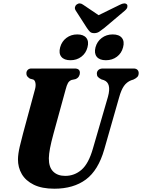

<svg xmlns="http://www.w3.org/2000/svg" viewBox="-20 -1106 842 1138"><path d="M531 -226.5 620 -533Q642 -613.5 595.5 -631L581 -635.5Q565.5 -643.5 559.8 -650.8Q554 -658 554 -670Q554 -682.5 563.2 -691.2Q572.5 -700 590.5 -700H771.5Q787 -700 794.5 -692.2Q802 -684.5 802 -673Q802 -658 794 -649.8Q786 -641.5 771 -634.5L757 -630Q731 -619.5 714.8 -596.5Q698.5 -573.5 686 -528.5L598 -220.5Q562.5 -96.5 489 -42Q415.5 12.5 302 12.5Q228.5 12.5 180.5 -11Q132.5 -34.5 109.2 -74.2Q86 -114 86.5 -162.5Q87 -194 97 -237Q107 -280 116.5 -314.5L187.5 -577Q193 -597 190.2 -613.2Q187.5 -629.5 177.5 -634.5L157 -640Q145.5 -648 140.8 -654.5Q136 -661 136.5 -672.5Q136.5 -683.5 144.5 -691.8Q152.5 -700 166 -700H422.5Q454 -700 453.5 -674Q453.5 -663 447.2 -652.8Q441 -642.5 427.5 -637L404 -632Q390 -626.5 382.8 -613.8Q375.5 -601 369 -575.5L297.5 -315Q283 -262 276.5 -227.5Q270 -193 269.5 -168Q269 -115.5 295 -89.5Q321 -63.5 366.5 -63.5Q421.5 -63.5 463.5 -100Q505.5 -136.5 531 -226.5ZM397.5 -749Q360 -749 343.5 -769.5Q327 -790 336.5 -825.5Q346 -860.5 373.5 -881.2Q401 -902 438 -902Q475.5 -902 491.8 -881.2Q508 -860.5 498.5 -825.5Q489.5 -790.5 462.2 -769.8Q435 -749 397.5 -749ZM607.5 -749Q570 -749 553.5 -769.5Q537 -790 546 -825.5Q555.5 -860.5 583.2 -881.2Q611 -902 648 -902Q686 -902 702.5 -881.2Q719 -860.5 709.5 -825.5Q700.5 -790.5 673 -769.8Q645.5 -749 607.5 -749ZM598.5 -940.5Q581 -926.5 568 -918Q555 -909.5 538.5 -909.5Q521.5 -909.5 513 -918Q504.5 -926.5 495 -940.5L428.5 -1044Q422 -1054.5 424.5 -1064.2Q427 -1074 434.5 -1079.5Q453 -1093 473.5 -1077.5L564.5 -1016L690 -1077.5Q720 -1093 732.5 -1079.5Q736.5 -1074.5 734.8 -1064.2Q733 -1054 720 -1043Z"/></svg>

Font: Fraunces 72pt Soft
Style: Bold Italic
Weight: 700
Italic angle: -16°
Version: Version 1.000;[b76b70a41]